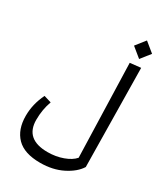

<svg xmlns="http://www.w3.org/2000/svg" viewBox="-276 -1084 1241 1420"><g transform="rotate(30 344.5 -373.5)"><path d="M619 74Q582 133 499.5 174.5Q417 216 310 216Q174 216 109.5 150Q45 84 45 -33Q45 -133 92 -229L155 -210Q127 -133 127 -46Q127 120 318 120Q388 120 448.5 98Q509 76 539 41L515 -756L607 -766ZM479 -882 543 -963 625 -896 561 -815Z"/></g></svg>

Font: FiraGO
Style: Italic
Weight: 400
Italic angle: -8°
Designer: bBox Type GmbH
Foundry: bBox Type GmbH
Version: Version 1.001